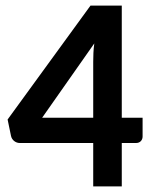

<svg xmlns="http://www.w3.org/2000/svg" viewBox="-20 -669 547 689"><path d="M7.3 0ZM417 -246.6H491.7V-179.2Q491.7 -169.4 485.4 -162.6Q479 -155.8 467.8 -155.8H417V0H314.5V-155.8H51.3Q40 -155.8 31 -162.8Q22 -169.9 19.5 -181.2L7.3 -240.2L304.7 -648.9H417ZM314.5 -447.3Q314.5 -461.4 315.2 -478.3Q315.9 -495.1 318.4 -513.2L131.3 -246.6H314.5Z"/></svg>

Font: Carlito
Style: Bold
Weight: 700
Designer: Lukasz Dziedzic
Foundry: tyPoland Lukasz Dziedzic
Version: Version 1.104